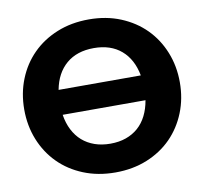

<svg xmlns="http://www.w3.org/2000/svg" viewBox="-82 -824 977 920"><g transform="rotate(-10 407.0 -364.0)"><path d="M205.5 -308Q212 -266.5 228.8 -233.8Q245.5 -201 271.2 -178.5Q297 -156 331.2 -144Q365.5 -132 407.5 -132Q449.5 -132 483.5 -144Q517.5 -156 543 -178.5Q568.5 -201 585 -233.8Q601.5 -266.5 608.5 -308ZM607 -429Q592 -509 540.8 -553Q489.5 -597 407.5 -597Q325 -597 273.5 -553Q222 -509 207 -429ZM407.5 -736.5Q492.5 -736.5 562.2 -707.8Q632 -679 681.5 -629Q731 -579 758.2 -511Q785.5 -443 785.5 -364.5Q785.5 -285.5 758.2 -217.5Q731 -149.5 681.5 -99.2Q632 -49 562.2 -20.5Q492.5 8 407.5 8Q322.5 8 252.5 -20.5Q182.5 -49 132.8 -99.2Q83 -149.5 55.8 -217.5Q28.5 -285.5 28.5 -364.5Q28.5 -443.5 55.8 -511.5Q83 -579.5 132.8 -629.5Q182.5 -679.5 252.5 -708Q322.5 -736.5 407.5 -736.5Z"/></g></svg>

Font: Lato 2
Style: Regular
Weight: 900
Designer: Lukasz Dziedzic with Adam Twardoch and Botio Nikoltchev
Foundry: tyPoland Lukasz Dziedzic
Version: Version 2.015; 2015-08-06; http://www.latofonts.com/